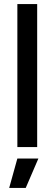

<svg xmlns="http://www.w3.org/2000/svg" viewBox="-20 -720 266 940"><path d="M25 200H106L168 56H65ZM65 -700V0H162V-700Z"/></svg>

Font: Unageo
Style: Medium
Weight: 500
Designer: Richard Sepsi
Foundry: Richard Sepsi
Version: Version 2.000